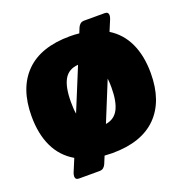

<svg xmlns="http://www.w3.org/2000/svg" viewBox="-146 -880 1046 1096"><g transform="rotate(-20 377.0 -332.5)"><path d="M126 65Q126 56 131 43L163 -34Q89 -77 52 -154.5Q15 -232 15 -340Q15 -510 107 -602.5Q199 -695 377 -695Q406 -695 433 -692L446 -724Q452 -737 461 -744Q470 -751 485 -751H609Q631 -751 631 -730Q631 -721 626 -708L598 -641Q668 -598 703.5 -521.5Q739 -445 739 -340Q739 -170 647 -77.5Q555 15 377 15Q360 15 330 13L311 59Q305 72 296 79Q287 86 272 86H148Q126 86 126 65ZM365 -526Q306 -522 280 -476Q254 -430 254 -340Q254 -294 259 -268ZM500 -340Q500 -370 497 -394L399 -154Q452 -162 476 -208Q500 -254 500 -340Z"/></g></svg>

Font: Mitr
Style: Bold
Weight: 700
Designer: Thanarat Vachiruckul
Foundry: Cadson Demak
Version: Version 1.003